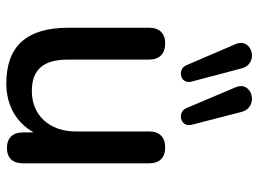

<svg xmlns="http://www.w3.org/2000/svg" viewBox="-125 -685 819 609"><g transform="rotate(90 284.5 -380.5)"><path d="M187 -562C200 -532 248 -543 239 -578L197 -737C183 -794 97 -771 120 -718ZM323 -562C336 -532 384 -543 376 -578L335 -737C320 -794 234 -771 257 -718ZM245 9C313 9 369 -22 400 -78V-44C400 -11 418 7 449 7C481 7 498 -11 498 -44V-444C498 -477 480 -495 448 -495C415 -495 397 -477 397 -444V-212C397 -127 345 -72 269 -72C200 -72 169 -109 169 -187V-444C169 -477 150 -495 118 -495C86 -495 68 -477 68 -444V-188C68 -57 125 9 245 9Z"/></g></svg>

Font: Nunito SemiBold
Style: Regular
Weight: 600
Designer: Vernon Adams
Foundry: Vernon Adams
Version: Version 3.602